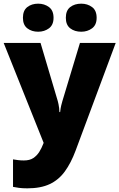

<svg xmlns="http://www.w3.org/2000/svg" viewBox="-21 -787 651 1047"><path d="M-1 -553H200L294 -236Q296 -229 298 -219Q300 -209 301.5 -198Q303 -187 303 -176H307Q309 -196 312.5 -210.5Q316 -225 319 -235L415 -553H610L391 35Q366 102 332.5 148Q299 194 250 217Q201 240 128 240Q102 240 83 237.5Q64 235 50 232V82Q61 84 76.5 86Q92 88 109 88Q141 88 160.5 75Q180 62 193 41.5Q206 21 215 -3L217 -8ZM104 -690Q104 -730 128 -748.5Q152 -767 187 -767Q221 -767 246 -748.5Q271 -730 271 -690Q271 -651 246 -632.5Q221 -614 187 -614Q152 -614 128 -632.5Q104 -651 104 -690ZM338 -690Q338 -730 362 -748.5Q386 -767 422 -767Q456 -767 481 -748.5Q506 -730 506 -690Q506 -651 481 -632.5Q456 -614 422 -614Q386 -614 362 -632.5Q338 -651 338 -690Z"/></svg>

Font: Noto Sans Armenian Black
Style: Regular
Weight: 900
Version: Version 2.007